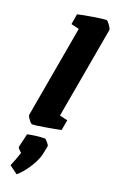

<svg xmlns="http://www.w3.org/2000/svg" viewBox="-180 -705 635 1041"><g transform="rotate(20 137.0 -184.5)"><path d="M23 -36 116 -564 70 -575 80 -635Q107 -642 165.5 -651.5Q224 -661 241 -661Q247 -661 261 -641.5Q275 -622 274 -615L181 -88L227 -77L216 -17Q183 -10 127.5 -0.5Q72 9 56 9Q49 9 35.5 -9Q22 -27 23 -36ZM21 257Q37 221 52 175Q50 173 39 162.5Q28 152 30 146L48 69Q68 64 97 60.5Q126 57 146 57Q151 57 163.5 71.5Q176 86 175 92L168 128Q162 167 132 215.5Q102 264 69 292Z"/></g></svg>

Font: Grenze ExtraBold
Style: Italic
Weight: 800
Italic angle: -10°
Designer: Renata Polastri
Foundry: Omnibus-Type
Version: Version 1.002; ttfautohint (v1.8)